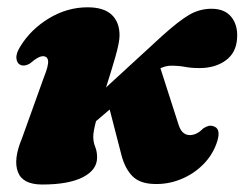

<svg xmlns="http://www.w3.org/2000/svg" viewBox="-20 -493 670 526"><path d="M307.5 -396Q307.5 -377 296 -337Q284.5 -297 270.5 -253.5L423.5 -394Q470 -436 498.5 -452.5Q527 -469 559.5 -469Q596 -469 614 -446.2Q632 -423.5 629.5 -388.5Q627.5 -349 598.8 -327.8Q570 -306.5 526.5 -306.5Q503.5 -306.5 486.8 -309.8Q470 -313 448.5 -313Q434.5 -313 419.5 -306L469.5 -150.5Q478 -124 498.5 -123Q518 -122 536.5 -141Q552 -151.5 563.5 -147.5Q586 -142 575.5 -107Q564 -70 537.2 -43Q510.5 -16 475 -1.8Q439.5 12.5 402 11Q362.5 10 342.2 -11Q322 -32 312.5 -69L280.5 -193L243 -161Q235.5 -132 235.5 -119Q235.5 -103.5 240.8 -90.8Q246 -78 246 -61.5Q246 -27.5 207 -7.5Q168 12.5 95.5 12.5Q42 12.5 29 -22Q16 -56.5 40 -113.5L100 -280.5Q113 -312.5 111.8 -325.8Q110.5 -339 97.5 -339Q85 -339 62 -319Q47.5 -310.5 36.5 -315Q26.5 -319 25 -332.8Q23.5 -346.5 35.5 -365.5Q64.5 -413 114.5 -443Q164.5 -473 220 -473Q264 -473 285.8 -452.8Q307.5 -432.5 307.5 -396Z"/></svg>

Font: Fraunces 72pt Soft Black
Style: Italic
Weight: 900
Italic angle: -16°
Version: Version 1.000;[b76b70a41]